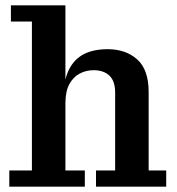

<svg xmlns="http://www.w3.org/2000/svg" viewBox="-20 -702 664 722"><path d="M15 0V-61H100V-621H21V-682H226V-61H299V0ZM341 0V-61H413V-354Q413 -397 391.5 -417.5Q370 -438 332 -438Q304 -438 280 -425.5Q256 -413 241 -386Q226 -359 226 -313H216Q216 -380 233 -425.5Q250 -471 287.5 -494Q325 -517 385 -517Q453 -517 496 -478.5Q539 -440 539 -356V-61H605V0Z"/></svg>

Font: Montagu Slab Medium
Style: Regular
Weight: 500
Version: Version 1.000